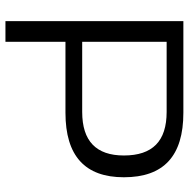

<svg xmlns="http://www.w3.org/2000/svg" viewBox="-14 -696 710 723"><g transform="rotate(90 341.5 -335.0)"><path d="M405 -670H60V0H138V-226H405C568 -226 648 -300 648 -446C648 -596 568 -670 405 -670ZM138 -289V-607H402C512 -607 566 -554 566 -446C566 -342 512 -289 402 -289Z"/></g></svg>

Font: LT Wave Light
Style: Regular
Weight: 300
Designer: Daniel Lyons
Version: Version 2.5 (Glyphs App)